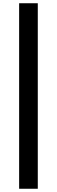

<svg xmlns="http://www.w3.org/2000/svg" viewBox="-20 -878 351 1184"><path d="M98 286H213V-858H98Z"/></svg>

Font: Noto Sans HK Black
Style: Regular
Weight: 900
Designer: Ryoko NISHIZUKA 西塚涼子 (kana, bopomofo & ideographs); Paul D. Hunt (Latin, Greek & Cyrillic); Sandoll Communications 산돌커뮤니
Foundry: Adobe
Version: Version 2.004;hotconv 1.0.118;makeotfexe 2.5.65603